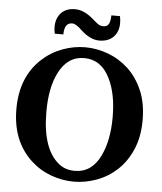

<svg xmlns="http://www.w3.org/2000/svg" viewBox="-58 -909 825 975"><g transform="rotate(5 354.0 -421.5)"><path d="M574.7 -70.3Q529.3 -27.8 471.2 -6.3Q413.1 15.1 354 15.1Q294.9 15.1 236.8 -6.3Q178.7 -27.8 133.3 -70.3Q32.2 -165 32.2 -327.6Q32.2 -490.2 133.8 -584.5Q179.7 -627 237.3 -648.4Q294.9 -669.9 354 -669.9Q413.1 -669.9 470.7 -648.4Q528.3 -627 574.2 -584.5Q620.1 -542 647.9 -477.5Q675.8 -413.1 675.8 -327.1Q675.8 -241.2 647.9 -176.8Q620.1 -112.3 574.7 -70.3ZM185.1 -327.1Q185.1 -134.3 275.9 -64.5Q308.1 -40 354 -40Q440.9 -40 483.9 -129.4Q522.9 -208.5 522.9 -328.1Q522.9 -447.8 483.9 -525.4Q439.9 -614.3 354 -614.7Q268.1 -615.2 223.6 -525.4Q185.1 -449.2 185.1 -327.1ZM519 -807.1Q519 -764.2 493.2 -736.8Q466.8 -710 420.4 -710Q374 -710 325.2 -755.9Q296.9 -784.2 277.8 -784.7Q236.8 -785.6 236.8 -725.1H192.9Q189 -744.6 189 -759.8Q189 -803.7 214.8 -831.1Q240.7 -858.4 286.6 -857.9Q332.5 -857.9 382.8 -813Q395 -801.8 407.2 -793Q418.9 -784.2 436.5 -784.2Q454.1 -784.2 462.4 -797.9Q470.7 -811.5 471.2 -842.8H515.1Q519 -825.2 519 -807.1Z"/></g></svg>

Font: SourceSerifPro-Bold
Style: Bold
Weight: 700
Designer: Frank Grießhammer
Foundry: Adobe Systems Incorporated
Version: Version 1.014;PS Version 1.0;hotconv 1.0.73;makeotf.lib2.5.5